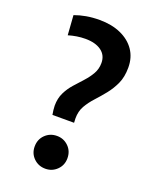

<svg xmlns="http://www.w3.org/2000/svg" viewBox="-140 -818 728 909"><g transform="rotate(20 223.5 -364.0)"><path d="M146 -240Q144 -250 142.5 -263Q141 -276 141 -285Q141 -322 155 -350.5Q169 -379 190 -402.5Q211 -426 231.5 -448.5Q252 -471 266 -495.5Q280 -520 280 -550Q280 -589 250.5 -610.5Q221 -632 170 -632Q148 -632 126.5 -628.5Q105 -625 85 -619L78 -718Q105 -728 136 -733.5Q167 -739 203 -739Q264 -739 310 -718.5Q356 -698 381.5 -661Q407 -624 407 -573Q407 -526 391.5 -492Q376 -458 353.5 -430Q331 -402 308 -377Q285 -352 269.5 -325Q254 -298 254 -262Q254 -257 254.5 -251.5Q255 -246 255 -240ZM201 11Q166 11 142 -12.5Q118 -36 118 -71Q118 -107 142 -130.5Q166 -154 201 -154Q235 -154 259 -130.5Q283 -107 283 -71Q283 -36 259 -12.5Q235 11 201 11Z"/></g></svg>

Font: Murecho Thin Medium
Style: Regular
Weight: 500
Version: Version 1.010